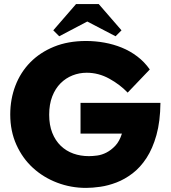

<svg xmlns="http://www.w3.org/2000/svg" viewBox="-20 -910 833 937"><path d="M400 7Q326 7 259 -18.5Q192 -44 141 -90.5Q90 -137 60 -203.5Q30 -270 30 -351Q30 -426 55 -491.5Q80 -557 127.5 -605.5Q175 -654 243.5 -682Q312 -710 400 -710Q445 -710 489.5 -702Q534 -694 574.5 -677.5Q615 -661 650 -634.5Q685 -608 711 -571L603 -458Q566 -497 513.5 -526Q461 -555 403 -555Q367 -555 334 -542Q301 -529 275.5 -503.5Q250 -478 235 -439.5Q220 -401 220 -350Q220 -300 235 -262Q250 -224 276.5 -198.5Q303 -173 338 -160.5Q373 -148 414 -148Q432 -148 454.5 -151Q477 -154 499.5 -165.5Q522 -177 542.5 -198.5Q563 -220 575 -258H373V-408H763Q762 -317 743.5 -251Q725 -185 695 -139Q665 -93 627 -64Q589 -35 548.5 -19.5Q508 -4 469.5 1.5Q431 7 400 7ZM462 -890 573 -762 544 -733 406 -805 269 -733 240 -762 351 -890Z"/></svg>

Font: Tilda Sans Black
Style: Regular
Weight: 900
Designer: ParaType Ltd
Foundry: ParaType Ltd
Version: Version 1.009